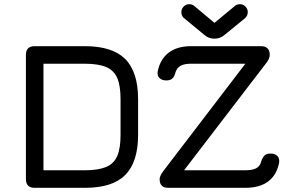

<svg xmlns="http://www.w3.org/2000/svg" viewBox="-20 -899 1410 919"><path d="M886 -879C875.5 -879 867 -875.5 859.5 -868C852 -860.5 848 -851.5 848 -841C848 -841 848 -841 848 -841C848 -826.5 854 -815.5 866 -808C866 -808 958 -732 958 -732C958 -732 958 -732 958 -732C972 -720 987.5 -714 1005 -714C1005 -714 1008 -714 1008 -714C1008 -714 1008 -714 1008 -714C1025.5 -714 1041 -720 1055 -732C1055 -732 1148 -808 1148 -808C1148 -808 1148 -808 1148 -808C1160 -816.5 1166 -827.5 1166 -841C1166 -841 1166 -841 1166 -841C1166 -851.5 1162 -860.5 1154.5 -868C1147 -875.5 1138 -879 1128 -879C1128 -879 1128 -879 1128 -879C1117.5 -879 1108 -875 1100 -867C1100 -867 1007 -790 1007 -790C1007 -790 1006 -790 1006 -790C1006 -790 914 -867 914 -867C914 -867 914 -867 914 -867C906 -875 896.5 -879 886 -879C886 -879 886 -879 886 -879ZM387 0C387 0 387 0 387 0C474.5 0 539 -20.5 580 -62C620.5 -103 641 -167 641 -254C641 -254 641 -424 641 -424C641 -424 641 -424 641 -424C641 -511 620.5 -575 579.5 -616.5C538 -657.5 474 -678 387 -678C387 -678 146 -678 146 -678C146 -678 146 -678 146 -678C118 -678 104 -664 104 -636C104 -636 104 -42 104 -42C104 -42 104 -42 104 -42C104 -14 118 0 146 0C146 0 387 0 387 0ZM188 -594C188 -594 387 -594 387 -594C387 -594 387 -594 387 -594C429.5 -594 463.5 -588.5 488.5 -578C513 -567.5 531 -549.5 541.5 -525C552 -500 557 -466.5 557 -424C557 -424 557 -254 557 -254C557 -254 557 -254 557 -254C557 -211.5 552 -177.5 541.5 -153C531 -128 513 -110.5 488.5 -100C463.5 -89.5 429.5 -84 387 -84C387 -84 188 -84 188 -84C188 -84 188 -594 188 -594ZM1154 0C1154 0 1154 0 1154 0C1245.5 0 1299.5 -40 1316 -120C1316 -120 1316 -120 1316 -120C1318 -134 1315 -145 1307.5 -152.5C1300 -160 1289 -164 1275 -164C1275 -164 1275 -164 1275 -164C1261.5 -164 1252 -160.5 1245.5 -154C1239 -147.5 1233.5 -137.5 1230 -125C1230 -125 1230 -125 1230 -125C1226 -110 1218 -99.5 1206 -93.5C1194 -87 1176.5 -84 1154 -84C1154 -84 858 -84 858 -84C858 -84 858 -80 858 -80C858 -80 1255 -598 1255 -598C1255 -598 1255 -598 1255 -598C1261 -606 1265 -613 1267.5 -619C1270 -625 1271 -630.5 1271 -636C1271 -636 1271 -636 1271 -636C1271 -664 1257 -678 1229 -678C1229 -678 895 -678 895 -678C895 -678 895 -678 895 -678C850 -678 814 -667.5 787.5 -647C760.5 -626.5 743 -596.5 735 -558C735 -558 735 -558 735 -558C732.5 -544 735.5 -533 743.5 -525.5C751 -518 762 -514 776 -514C776 -514 776 -514 776 -514C789.5 -514 799.5 -517.5 806 -524.5C812.5 -531 817 -540.5 820 -553C820 -553 820 -553 820 -553C824.5 -567.5 833 -578 845 -584.5C857 -591 873.5 -594 895 -594C895 -594 1162 -594 1162 -594C1162 -594 1162 -604 1162 -604C1162 -604 760 -78 760 -78C760 -78 760 -78 760 -78C754.5 -70 750.5 -63 748 -57.5C745.5 -52 744 -46.5 744 -42C744 -42 744 -42 744 -42C744 -14 757.5 0 785 0C785 0 1154 0 1154 0Z"/></svg>

Font: Jura-Fortis-Bold
Style: Bold
Weight: 500
Designer: Daniel Johnson, Alexei Vanyashin, Mirko Velimirovic
Foundry: Daniel Johnson
Version: ""